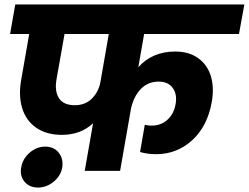

<svg xmlns="http://www.w3.org/2000/svg" viewBox="-20 -760 1107 854"><path d="M313 -292Q360.4 -292 390.9 -323.7Q421.4 -355.5 428.2 -403.8L463.9 -608.9H267.1L231.9 -410.2Q221.7 -356.4 241.7 -324.2Q261.7 -292 313 -292ZM24.9 -608.9 47.9 -740.2H1066.9L1043 -608.9H621.1L595.2 -460.9Q657.2 -530.8 759.8 -530.8Q821.3 -530.8 862.3 -500.7Q903.3 -470.7 918.2 -420.2Q933.1 -369.6 921.9 -306.2Q902.8 -198.2 834.7 -136.2Q766.6 -74.2 674.8 -74.2Q634.3 -74.2 603 -84L624 -205.1Q637.2 -201.2 654.8 -201.2Q695.8 -201.2 724.9 -227.5Q753.9 -253.9 761.2 -297.9Q768.6 -340.8 748.3 -368.9Q728 -397 686 -397Q638.2 -397 606.7 -364.5Q575.2 -332 563 -278.8L514.2 0H356.9L394 -211.9Q339.4 -160.2 254.9 -160.2Q185.5 -160.2 139.9 -192.6Q94.2 -225.1 77.9 -281.5Q61.5 -337.9 75.2 -410.2L109.9 -608.9ZM74.2 -15.1Q80.6 -53.7 111.8 -80.8Q143.1 -107.9 181.2 -107.9Q219.2 -107.9 241 -81.1Q262.7 -54.2 256.8 -15.1Q250.5 22 218.8 48.1Q187 74.2 148.9 74.2Q110.8 74.2 89.1 48.3Q67.4 22.5 74.2 -15.1Z"/></svg>

Font: Poppins
Style: Bold Italic
Weight: 700
Italic angle: -10°
Designer: Ninad Kale (Devanagari), Jonny Pinhorn (Latin)
Foundry: Indian Type Foundry
Version: Version 3.200;PS 1.000;hotconv 16.6.54;makeotf.lib2.5.65590